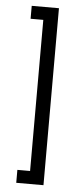

<svg xmlns="http://www.w3.org/2000/svg" viewBox="-55 -771 368 843"><g transform="rotate(5 129.0 -350.0)"><path d="M50 40V-17H106V-683H50V-740H170V40Z"/></g></svg>

Font: Raleway-v4020
Style: Regular
Weight: 400
Designer: Matt McInerney, Pablo Impallari, Rodrigo Fuenzalida
Foundry: Matt McInerney, Pablo Impallari, Rodrigo Fuenzalida
Version: Version 4.020;PS 004.020;hotconv 1.0.88;makeotf.lib2.5.64775